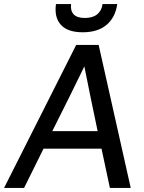

<svg xmlns="http://www.w3.org/2000/svg" viewBox="-37 -920 707 940"><path d="M460 -192H176L81 0H-17L336 -700H446L603 0H501ZM219 -278H441L406 -446L376 -595L303 -446ZM368 -762Q294 -762 261 -798.5Q228 -835 237 -900H311Q307 -868 323.5 -850Q340 -832 378 -832Q417 -832 439 -850Q461 -868 465 -900H537Q528 -835 485 -798.5Q442 -762 368 -762Z"/></svg>

Font: Retni Sans Medium
Style: Italic
Weight: 500
Italic angle: -8°
Designer: Vitaly Kuzmin
Foundry: ParaType Ltd.
Version: Version 1.00;June 10, 2019;FontCreator 11.5.0.2425 64-bit; t